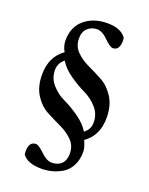

<svg xmlns="http://www.w3.org/2000/svg" viewBox="-130 -705 633 814"><g transform="rotate(20 186.5 -298.0)"><path d="M345.7 -256.8Q345.7 -176.8 288.1 -136.7Q301.8 -106.4 301.8 -87.9Q301.8 -50.8 287.6 -24.4Q273.4 2 251 15.1Q228.5 28.3 205.6 34.2Q182.6 40 159.2 40Q94.7 40 72.3 6.8Q72.3 4.9 71.8 0Q71.3 -4.9 71.3 -6.8Q71.3 -50.8 102.5 -50.8Q115.2 -50.8 141.6 -24.9Q168 1 191.4 1Q218.8 1 234.9 -15.1Q251 -31.2 251 -60.5Q251 -96.7 227.5 -120.1Q204.1 -143.6 171.4 -158.7Q138.7 -173.8 105.5 -191.4Q72.3 -209 48.8 -245.6Q25.4 -282.2 25.4 -336.9Q25.4 -417 83 -458Q69.3 -481.4 69.3 -505.9Q69.3 -568.4 110.4 -602.1Q151.4 -635.7 211.9 -635.7Q274.4 -635.7 297.9 -600.6Q297.9 -598.6 298.3 -594.2Q298.8 -589.8 298.8 -587.9Q298.8 -543.9 268.6 -543.9Q255.9 -543.9 229.5 -570.3Q203.1 -596.7 179.7 -596.7Q156.2 -596.7 138.2 -581.1Q120.1 -565.4 120.1 -534.2Q120.1 -499 143.6 -475.6Q167 -452.1 199.7 -437Q232.4 -421.9 265.6 -403.8Q298.8 -385.7 322.3 -348.6Q345.7 -311.5 345.7 -256.8ZM275.4 -168.9Q276.4 -169.9 279.3 -172.9Q282.2 -175.8 283.2 -176.8Q284.2 -177.7 287.1 -180.7Q290 -183.6 291 -185.5Q292 -187.5 293.9 -190.9Q295.9 -194.3 296.9 -196.8Q297.9 -199.2 298.8 -203.1Q299.8 -207 300.3 -210.9Q300.8 -214.8 300.8 -219.7Q300.8 -257.8 275.9 -285.6Q251 -313.5 218.8 -328.6Q186.5 -343.8 149.9 -369.1Q113.3 -394.5 95.7 -424.8Q70.3 -404.3 70.3 -374Q70.3 -335.9 95.2 -308.1Q120.1 -280.3 151.9 -265.6Q183.6 -251 220.7 -225.1Q257.8 -199.2 275.4 -168.9Z"/></g></svg>

Font: Crimson Text
Style: Regular
Weight: 400
Version: Version 0.13